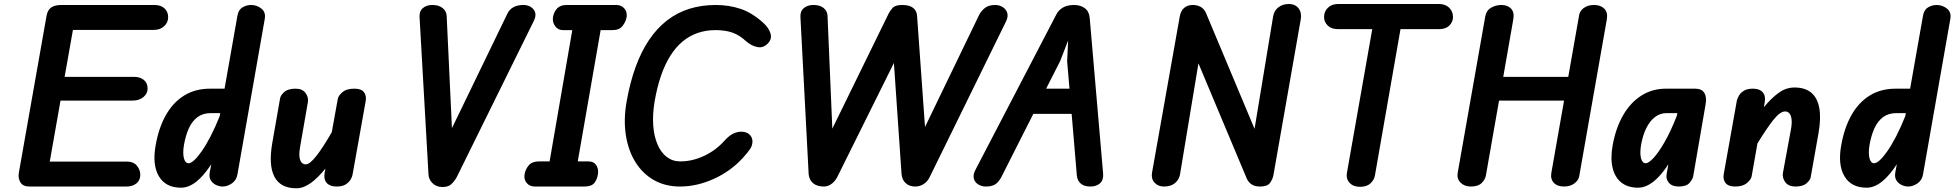

<svg xmlns="http://www.w3.org/2000/svg" viewBox="-20 -954 9996 982"><path d="M130 0Q98 0 84.8 -20.8Q71.5 -41.5 76.5 -71L218 -873Q223.5 -903 242 -915.8Q260.5 -928.5 294 -928.5H770.5Q803 -928.5 821.5 -911Q840 -893.5 840 -866.5Q840 -838.5 819.5 -819.8Q799 -801 766.5 -801H353L310.5 -561H665Q696.5 -561 715.8 -545Q735 -529 735 -501Q735 -475.5 713.5 -457.5Q692 -439.5 658 -439.5H289.5L234.5 -127.5H629Q663 -127.5 680.2 -106.5Q697.5 -85.5 697.5 -60Q697.5 -32 677.8 -16Q658 0 626.5 0Z M906 6Q827.5 6 792.8 -52.2Q758 -110.5 776 -210.5Q791.5 -299.5 828 -364.5Q864.5 -429.5 921.2 -465Q978 -500.5 1055 -500.5H1128.5L1194.5 -874.5Q1200 -904.5 1220.5 -916.5Q1241 -928.5 1264.5 -928.5Q1294 -928.5 1317.2 -909.8Q1340.5 -891 1334 -856.5L1194.5 -62.5Q1189.5 -32 1166 -16Q1142.5 0 1119 0Q1103 0 1086 -7.5Q1069 -15 1058.8 -30.8Q1048.5 -46.5 1052.5 -71L1060.5 -114Q1022 -54.5 983.2 -24.2Q944.5 6 906 6ZM920.5 -210.5Q914 -169.5 920.8 -144.2Q927.5 -119 944.5 -119Q956 -119 973.2 -134.5Q990.5 -150 1012 -180.8Q1033.5 -211.5 1057 -256.8Q1080.5 -302 1104 -361L1106.5 -375.5H1058.5Q1018 -375.5 990.2 -355Q962.5 -334.5 945.8 -297.5Q929 -260.5 920.5 -210.5Z M1496 9Q1414.5 9 1383.5 -50.2Q1352.5 -109.5 1373 -225L1412.5 -451Q1415.5 -467.5 1434.5 -484Q1453.5 -500.5 1492 -500.5Q1526.5 -500.5 1542.8 -478.2Q1559 -456 1554.5 -430.5L1515 -203.5Q1507 -160 1514.8 -136.8Q1522.5 -113.5 1545 -113.5Q1564 -113.5 1597.5 -155.8Q1631 -198 1677 -278L1707.5 -447.5Q1710 -464 1731 -482.2Q1752 -500.5 1792 -500.5Q1829 -500.5 1842 -482Q1855 -463.5 1850.5 -438L1783 -60Q1782 -52 1774.2 -37.5Q1766.5 -23 1749.2 -11.5Q1732 0 1701.5 0Q1667.5 0 1651.2 -18.2Q1635 -36.5 1640 -68.5L1644.5 -92Q1606 -44 1568.8 -17.5Q1531.5 9 1496 9Z M2242.5 2.5Q2212 2.5 2192.2 -17Q2172.5 -36.5 2171.5 -62.5L2126 -864Q2123.5 -895.5 2142 -912Q2160.5 -928.5 2191 -928.5Q2225 -928.5 2244.2 -912.5Q2263.5 -896.5 2264.5 -872.5L2291.5 -298.5L2574.5 -883Q2584.5 -905 2605.2 -916.8Q2626 -928.5 2656.5 -928.5Q2691 -928.5 2709.5 -905Q2728 -881.5 2709 -844.5L2316 -48Q2305 -28 2289.2 -12.8Q2273.5 2.5 2242.5 2.5Z M2715.5 0Q2688.5 0 2673.5 -18.5Q2658.5 -37 2663 -62.5Q2667.5 -89 2684.8 -108.8Q2702 -128.5 2736 -128.5H2791L2907 -800H2859Q2833.5 -800 2818.8 -821Q2804 -842 2808.5 -867Q2813 -893.5 2829.5 -911Q2846 -928.5 2878 -928.5H3133Q3157.5 -928.5 3173 -911Q3188.5 -893.5 3185 -867Q3180.5 -842 3163.8 -821Q3147 -800 3113 -800H3052L2935 -128.5H2990Q3017 -128.5 3029.8 -108.8Q3042.5 -89 3038 -62.5Q3034.5 -37 3020 -18.5Q3005.5 0 2969.5 0Z M3458 0Q3383 0 3325.2 -32.5Q3267.5 -65 3230.5 -124Q3193.5 -183 3181 -262.5Q3168.5 -342 3185 -435.5Q3202.5 -533.5 3231.2 -612.2Q3260 -691 3300 -750.2Q3340 -809.5 3391.2 -849.2Q3442.5 -889 3505 -908.8Q3567.5 -928.5 3641 -928.5Q3708 -928.5 3767.5 -908.8Q3827 -889 3884 -837Q3911 -813 3920.5 -783.8Q3930 -754.5 3906 -730.5Q3882.5 -707 3852.5 -713.5Q3822.5 -720 3796 -743Q3762 -775 3725.2 -787.5Q3688.5 -800 3640 -800Q3590 -800 3547.8 -785.2Q3505.5 -770.5 3470.5 -741.2Q3435.5 -712 3408 -668Q3380.5 -624 3360.5 -565.8Q3340.5 -507.5 3328 -434.5Q3317 -368.5 3321 -312.8Q3325 -257 3342.8 -215.5Q3360.5 -174 3390.2 -151.2Q3420 -128.5 3459.5 -128.5Q3521 -128.5 3581.2 -156.8Q3641.5 -185 3685.5 -234.5Q3711 -262.5 3732.2 -271.5Q3753.5 -280.5 3770.5 -280.5Q3798.5 -280.5 3813.5 -265.8Q3828.5 -251 3828.5 -231Q3828.5 -211 3817.5 -193.5Q3806.5 -176 3779.5 -146.5Q3717.5 -78.5 3631 -39.2Q3544.5 0 3458 0Z M4193.5 0Q4159 0 4139 -16.8Q4119 -33.5 4116 -62.5L4074 -864Q4071.5 -895.5 4090.5 -912Q4109.5 -928.5 4140 -928.5Q4174.5 -928.5 4193.2 -912.5Q4212 -896.5 4212.5 -872.5L4237 -296L4525 -884.5Q4531.5 -898 4545 -913.2Q4558.5 -928.5 4594 -928.5Q4632 -928.5 4650.5 -913.5Q4669 -898.5 4670.5 -872.5L4711 -304.5L4988.5 -879Q4998.5 -898 5017.5 -913.2Q5036.5 -928.5 5070 -928.5Q5091.5 -928.5 5108.5 -917.8Q5125.5 -907 5131.5 -888.2Q5137.5 -869.5 5125.5 -844.5L4736 -50.5Q4725 -26 4704.8 -13Q4684.5 0 4661 0Q4631.5 0 4612.5 -17Q4593.5 -34 4591 -64L4552 -632L4262 -48Q4250 -25.5 4232 -12.8Q4214 0 4193.5 0Z M5022 0Q5000.5 0 4983.2 -10.8Q4966 -21.5 4960.8 -40.5Q4955.5 -59.5 4969 -85.5L5383 -880.5Q5393 -901 5415.5 -914.8Q5438 -928.5 5473 -928.5Q5506.5 -928.5 5528.8 -911.8Q5551 -895 5553.5 -861L5622 -66Q5624.5 -32.5 5605.8 -16.2Q5587 0 5557 0Q5524 0 5506.8 -15.8Q5489.5 -31.5 5487.5 -58L5461 -371.5H5265L5100.5 -46.5Q5086 -20.5 5068.5 -10.2Q5051 0 5022 0ZM5330.5 -500.5H5450L5438 -640L5443 -747L5402 -641Z M5933 0Q5902.5 0 5884.8 -20Q5867 -40 5872 -70L6014 -870Q6019.5 -899.5 6036.8 -914Q6054 -928.5 6081 -928.5Q6103 -928.5 6121 -918.8Q6139 -909 6148.5 -886.5L6396.5 -295L6491.5 -870Q6497 -900.5 6519 -917Q6541 -933.5 6571 -933.5Q6606 -933.5 6622.5 -910.2Q6639 -887 6632.5 -853L6493 -58Q6488.5 -35.5 6475 -17.8Q6461.5 0 6425.5 0Q6398 0 6382 -10.5Q6366 -21 6357 -40L6109.5 -630L6015 -60Q6010.5 -36 5990 -18Q5969.5 0 5933 0Z M6935 1.5Q6901.5 1.5 6882.5 -19.2Q6863.5 -40 6869 -70L6998.5 -805H6823.5Q6789 -805 6770.5 -823.5Q6752 -842 6752 -867Q6752 -895 6771.5 -914.2Q6791 -933.5 6823.5 -933.5H7340.5Q7373 -933.5 7392.2 -914.2Q7411.5 -895 7411.5 -867Q7411.5 -842 7393 -823.5Q7374.5 -805 7340.5 -805H7143L7012 -55.5Q7007.5 -33 6989 -15.8Q6970.5 1.5 6935 1.5Z M7503 0Q7469.5 0 7450 -20Q7430.5 -40 7435.5 -70L7576.5 -870Q7582 -900.5 7606.2 -914.5Q7630.5 -928.5 7659.5 -928.5Q7690.5 -928.5 7708.5 -909.8Q7726.5 -891 7719.5 -853L7668.5 -561H8001L8056.5 -876Q8060.5 -899.5 8081.5 -914Q8102.5 -928.5 8133 -928.5Q8166.5 -928.5 8185.2 -909.8Q8204 -891 8198.5 -856.5L8057 -52.5Q8053 -31 8031.8 -15.5Q8010.5 0 7979.5 0Q7944.5 0 7926.8 -19.5Q7909 -39 7914.5 -70L7979.5 -439.5H7647L7580 -58Q7576.5 -36 7558.2 -18Q7540 0 7503 0Z M8358 6Q8306 6 8272.8 -20.2Q8239.5 -46.5 8227.8 -95.2Q8216 -144 8228 -210.5Q8244 -299.5 8281.5 -364.5Q8319 -429.5 8374.8 -465Q8430.5 -500.5 8500 -500.5H8649.5Q8684 -500.5 8697 -478.8Q8710 -457 8703.5 -421L8640 -52.5Q8637 -37 8621 -18.5Q8605 0 8566 0Q8532 0 8515.8 -19Q8499.5 -38 8504 -62.5L8513 -114Q8487.5 -74.5 8461.5 -47.8Q8435.5 -21 8409.8 -7.5Q8384 6 8358 6ZM8373 -210.5Q8366.5 -169.5 8373.2 -144.2Q8380 -119 8397 -119Q8412 -119 8437.5 -146.5Q8463 -174 8494 -228Q8525 -282 8556 -361L8559 -375.5H8504Q8470.5 -375.5 8444 -355Q8417.5 -334.5 8399.5 -297.5Q8381.5 -260.5 8373 -210.5Z M8855 0Q8819 0 8805.2 -18.5Q8791.5 -37 8796 -62.5L8863.5 -440.5Q8865.5 -449 8873 -463.2Q8880.5 -477.5 8897.8 -489Q8915 -500.5 8945 -500.5Q8979.5 -500.5 8995.5 -482Q9011.5 -463.5 9006 -432L9001.5 -405.5Q9037.5 -450 9075.8 -478.2Q9114 -506.5 9158 -506.5Q9212 -506.5 9243.8 -480Q9275.5 -453.5 9285 -401.2Q9294.5 -349 9280.5 -270.5L9241 -48Q9238.5 -33 9219.8 -16.5Q9201 0 9162.5 0Q9127.5 0 9111 -22.2Q9094.5 -44.5 9099 -70L9140 -292.5Q9145.5 -322.5 9143.2 -342.8Q9141 -363 9132.5 -373.5Q9124 -384 9110 -384Q9084 -384 9048.5 -338.8Q9013 -293.5 8968.5 -220L8939 -52.5Q8936.5 -37 8915.5 -18.5Q8894.5 0 8855 0Z M9527 6Q9448.5 6 9413.8 -52.2Q9379 -110.5 9397 -210.5Q9412.5 -299.5 9449 -364.5Q9485.5 -429.5 9542.2 -465Q9599 -500.5 9676 -500.5H9749.5L9815.5 -874.5Q9821 -904.5 9841.5 -916.5Q9862 -928.5 9885.5 -928.5Q9915 -928.5 9938.2 -909.8Q9961.5 -891 9955 -856.5L9815.5 -62.5Q9810.5 -32 9787 -16Q9763.5 0 9740 0Q9724 0 9707 -7.5Q9690 -15 9679.8 -30.8Q9669.5 -46.5 9673.5 -71L9681.5 -114Q9643 -54.5 9604.2 -24.2Q9565.5 6 9527 6ZM9541.5 -210.5Q9535 -169.5 9541.8 -144.2Q9548.5 -119 9565.5 -119Q9577 -119 9594.2 -134.5Q9611.5 -150 9633 -180.8Q9654.5 -211.5 9678 -256.8Q9701.5 -302 9725 -361L9727.5 -375.5H9679.5Q9639 -375.5 9611.2 -355Q9583.5 -334.5 9566.8 -297.5Q9550 -260.5 9541.5 -210.5Z"/></svg>

Font: Edu VIC WA NT Hand
Style: Regular
Weight: 400
Designer: Tina and Corey Anderson, Eben Sorkin, Mirko Velimirovic
Foundry: Google for Education
Version: Version 1.000